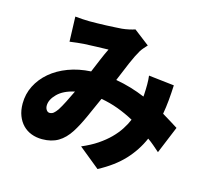

<svg xmlns="http://www.w3.org/2000/svg" viewBox="-114 -885 1185 1088"><g transform="rotate(15 478.0 -341.0)"><path d="M202 -168Q215 -168 225 -176Q235 -184 247 -201Q261 -223 277 -254.5Q293 -286 310 -322Q245 -308 210.5 -273.5Q176 -239 176 -204Q176 -189 183.5 -178.5Q191 -168 202 -168ZM853 -112Q836 -127 818 -142.5Q800 -158 780 -172Q748 -98 692.5 -38.5Q637 21 547 69L424 -31Q476 -53 514.5 -79Q553 -105 581.5 -133.5Q610 -162 629.5 -192Q649 -222 661 -251Q615 -276 566.5 -294Q518 -312 466 -321Q440 -262 413.5 -203.5Q387 -145 362 -106Q332 -59 293 -36Q254 -13 199 -13Q165 -13 136 -24Q107 -35 86 -56.5Q65 -78 53 -109Q41 -140 41 -180Q41 -236 65.5 -284.5Q90 -333 133.5 -370Q177 -407 237 -429.5Q297 -452 369 -456Q386 -497 402 -535Q418 -573 432 -601Q404 -600 362.5 -599Q321 -598 289 -596Q275 -595 251 -592.5Q227 -590 207 -587L202 -733Q222 -731 245.5 -729.5Q269 -728 285 -728Q306 -728 332 -728.5Q358 -729 384 -730Q410 -731 434 -732.5Q458 -734 475 -735Q495 -737 515.5 -741.5Q536 -746 550 -751L641 -681Q629 -668 620 -657.5Q611 -647 605 -637Q587 -607 564.5 -555Q542 -503 519 -446Q565 -438 608.5 -425Q652 -412 692 -395L693 -405Q695 -437 695 -466Q695 -495 692 -518L842 -501Q840 -455 836 -412Q832 -369 825 -330Q852 -314 876 -299Q900 -284 919 -272Z"/></g></svg>

Font: Kinto Sans Black
Style: Regular
Weight: 900
Designer: Authors: Ryoko NISHIZUKA  (kana & ideographs); Paul D. Hunt (Latin, Greek & Cyrillic); Wenlong ZHANG  (bopomofo); Sandol
Foundry: Adobe Systems Incorporated, ookami Inc.
Version: Version 0.001